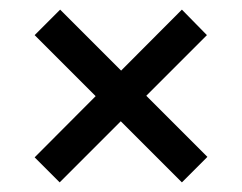

<svg xmlns="http://www.w3.org/2000/svg" viewBox="-20 -496 503 399"><path d="M358 -476 410 -423 104 -117 52 -169ZM411 -170 358 -117 52 -423 105 -476Z"/></svg>

Font: Gemunu Libre ExtraLight SemiBold
Style: Regular
Weight: 600
Version: Version 1.100